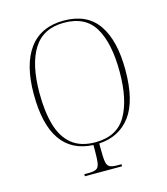

<svg xmlns="http://www.w3.org/2000/svg" viewBox="-109 -809 775 893"><g transform="rotate(-15 278.5 -362.5)"><path d="M189 0V-10H209Q234 -10 246 -16Q258 -22 261.5 -41Q265 -60 265 -99V-130Q58 -140 58 -430Q58 -573 114.5 -649Q171 -725 281 -725Q392 -725 445.5 -648.5Q499 -572 499 -429Q499 -281 445 -208.5Q391 -136 293 -130V-99Q293 -60 296.5 -41Q300 -22 312 -16Q324 -10 349 -10H368V0ZM278 -140Q382 -140 426.5 -216.5Q471 -293 471 -428Q471 -565 427 -640Q383 -715 279 -715Q179 -715 132 -640.5Q85 -566 85 -428Q85 -339 103.5 -274.5Q122 -210 164.5 -175Q207 -140 278 -140Z"/></g></svg>

Font: Noto Serif Display ExtraCondensed Thin
Style: Regular
Weight: 100
Width: 2
Designer: Monotype Design Team
Foundry: Monotype Imaging Inc.
Version: Version 2.009